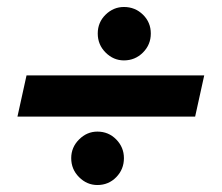

<svg xmlns="http://www.w3.org/2000/svg" viewBox="-20 -523 635 550"><path d="M30 -189 56 -307H565L539 -189ZM259 7Q229 7 206.5 -15.5Q184 -38 184 -70Q184 -101 206.5 -123.5Q229 -146 259 -146Q291 -146 313 -123.5Q335 -101 335 -70Q335 -38 313 -15.5Q291 7 259 7ZM335 -350Q305 -350 282.5 -372.5Q260 -395 260 -427Q260 -459 282.5 -481Q305 -503 335 -503Q367 -503 389.5 -481Q412 -459 412 -427Q412 -395 389.5 -372.5Q367 -350 335 -350Z"/></svg>

Font: Atkinson Hyperlegible Next
Style: Bold Italic
Weight: 700
Italic angle: -12°
Designer: Elliott Scott, Megan Eiswerth, Linus Boman, Theodore Petrosky, Letters from Sweden
Foundry: Applied Design Works, Letters from Sweden
Version: Version 2.001